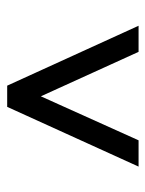

<svg xmlns="http://www.w3.org/2000/svg" viewBox="46 -762 415 548"><g transform="rotate(-90 254.0 -487.5)"><path d="M231.5 -627.5H275.5L128 -300H53L223.5 -675H284L455 -300H380.5Z"/></g></svg>

Font: Newsreader 24pt ExtraBold
Style: Regular
Weight: 800
Designer: Hugues Gentile
Foundry: Production Type
Version: Version 1.003